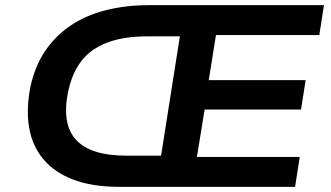

<svg xmlns="http://www.w3.org/2000/svg" viewBox="-20 -725 1286 745"><path d="M442 0Q338 0 264.5 -28Q191 -56 148 -107.5Q105 -159 93 -230Q81 -301 98 -388Q115 -467 154 -525.5Q193 -584 252 -624.5Q311 -665 389 -685Q467 -705 558 -705H1237L1219 -589H818L790 -414H1166L1148 -300H774L744 -116H1143L1125 0ZM470 -121H605L678 -584H550Q487 -584 436 -572Q385 -560 346 -534.5Q307 -509 281.5 -467.5Q256 -426 244 -368Q219 -243 275.5 -182Q332 -121 470 -121Z"/></svg>

Font: Nunito Sans 7pt SemiExpanded
Style: Bold Italic
Weight: 700
Width: 6
Italic angle: -9°
Designer: Vernon Adams
Foundry: Vernon Adams
Version: Version 3.101;gftools[0.9.27]